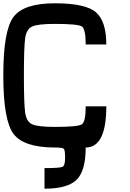

<svg xmlns="http://www.w3.org/2000/svg" viewBox="-20 -895 790 1165"><path d="M250 125Q343.8 125 359.4 117.2Q375 109.4 375 62.5Q375 15.6 367.2 7.8Q359.4 0 312.5 0Q125 0 62.5 -82Q0 -164.1 0 -437.5Q0 -710.9 62.5 -793Q125 -875 312.5 -875Q500 -875 562.5 -820.3Q625 -765.6 625 -625H500Q500 -718.8 476.6 -734.4Q453.1 -750 312.5 -750Q210.9 -750 175.8 -734.4Q140.6 -718.8 132.8 -664.1Q125 -609.4 125 -437.5Q125 -265.6 132.8 -210.9Q140.6 -156.2 175.8 -140.6Q210.9 -125 312.5 -125Q453.1 -125 476.6 -140.6Q500 -156.2 500 -250H625Q625 0 500 0Q500 140.6 445.3 195.3Q390.6 250 250 250Z"/></svg>

Font: CraftyPE
Style: Regular
Weight: 400
Designer: Erek Butcher
Foundry: Haunted Coop
Version: Version 0.018;April 4, 2024;FontCreator 15.0.0.2962 64-bit